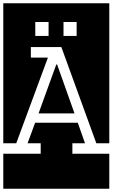

<svg xmlns="http://www.w3.org/2000/svg" viewBox="-32 -937 686 1170"><path d="M-12 -917H634V-64H555L342 -650H156V-586H260L67 -64H-12ZM183 -803V-718H264V-803ZM355 -803V-718H435V-803ZM316 -544 422 -246H203L311 -544ZM634 213H-12V0H216V-64H136L182 -189H442L486 -64H409V0H634Z"/></svg>

Font: Zilla Slab Highlight Regular
Style: Regular
Weight: 400
Designer: Typotheque Type Foundry
Foundry: Typotheque type foundry
Version: Version 1.1; 2017; ttfautohint (v1.6)